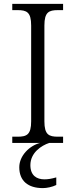

<svg xmlns="http://www.w3.org/2000/svg" viewBox="-20 -734 388 986"><path d="M43 0H186C131 14 79 66 79 125C79 195 124 232 200 232C221 232 249 226 269 216V177C244 184 227 187 208 187C169 187 136 168 136 114C136 50 193 13 233 0H304V-32H278C231 -32 208 -42 208 -111V-603C208 -672 231 -682 278 -682H304V-714H43V-682H70C117 -682 140 -672 140 -603V-111C140 -42 117 -32 70 -32H43Z"/></svg>

Font: Noto Serif Devanagari Light
Style: Regular
Weight: 300
Designer: Universal Thirst, Indian Type Foundry and the Monotype Design Team
Foundry: Monotype Imaging Inc.
Version: Version 2.004